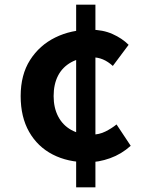

<svg xmlns="http://www.w3.org/2000/svg" viewBox="-20 -763 630 827"><path d="M358 -64Q272 -64 207 -97.5Q142 -131 105.5 -195Q69 -259 69 -349Q69 -441 109.5 -504.5Q150 -568 218 -601.5Q286 -635 370 -635Q423 -635 464.5 -616.5Q506 -598 534 -570L466 -479Q445 -498 423.5 -507Q402 -516 379 -516Q325 -516 287 -495Q249 -474 230 -437Q211 -400 211 -349Q211 -299 230.5 -261.5Q250 -224 286.5 -203.5Q323 -183 374 -183Q407 -183 434 -196.5Q461 -210 482 -227L543 -135Q503 -99 454 -81.5Q405 -64 358 -64ZM308 44V-743H391V44Z"/></svg>

Font: Noto Sans TC Thin
Style: Bold
Weight: 700
Version: Version 2.004-H2;hotconv 1.0.118;makeotfexe 2.5.65603